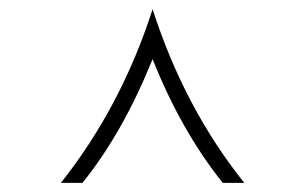

<svg xmlns="http://www.w3.org/2000/svg" viewBox="-20 -702 665 419"><path d="M313 -682Q382 -467 513 -303H466Q375 -417 313 -573Q248 -412 160 -303H113Q245 -470 313 -682Z"/></svg>

Font: KoHo Light
Style: Regular
Weight: 300
Version: Version 1.000; ttfautohint (v1.6)